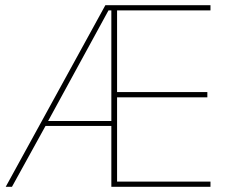

<svg xmlns="http://www.w3.org/2000/svg" viewBox="-20 -718 901 738"><path d="M408 -234H155L26 0H2L385 -698H789V-678H430V-364H777V-344H430V-20H789V0H408ZM397 -678 165 -253H408V-678Z"/></svg>

Font: IBM Plex Sans Hebrew Thin
Style: Regular
Weight: 100
Designer: Mike Abbink, Paul van der Laan, Pieter van Rosmalen, Yanek Iontef
Foundry: Bold Monday
Version: Version 1.2